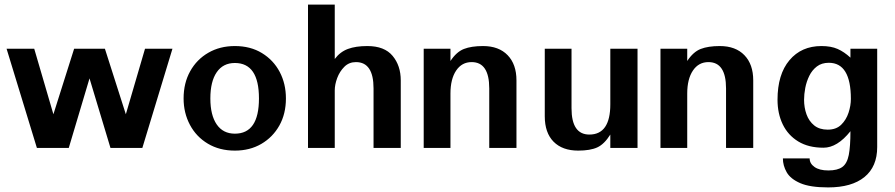

<svg xmlns="http://www.w3.org/2000/svg" viewBox="-20 -648 3920 841"><path d="M141.6 0 8.8 -434.6H129.9L213.9 -147.5L304.7 -434.6H439.5L531.2 -147.5L615.2 -434.6H735.4L603.5 0H463.9L372.1 -304.7L281.2 0Z M1008.8 11.7Q941.4 11.7 890.6 -18.6Q839.8 -48.8 812 -101.1Q784.2 -153.3 784.2 -216.8Q784.2 -284.2 813 -335.9Q841.8 -387.7 892.6 -417Q943.4 -446.3 1008.8 -446.3Q1077.1 -446.3 1127.4 -415.5Q1177.7 -384.8 1205.1 -333Q1232.4 -281.2 1232.4 -216.8Q1232.4 -149.4 1203.6 -98.1Q1174.8 -46.9 1124.5 -17.6Q1074.2 11.7 1008.8 11.7ZM1008.8 -62.5Q1114.3 -62.5 1114.3 -216.8Q1114.3 -372.1 1008.8 -372.1Q957 -372.1 929.2 -331.5Q901.4 -291 901.4 -216.8Q901.4 -143.6 929.2 -103Q957 -62.5 1008.8 -62.5Z M1329.1 0V-627.9H1446.3V-389.6Q1469.7 -420.9 1503.9 -433.6Q1538.1 -446.3 1588.9 -446.3Q1664.1 -446.3 1699.7 -403.3Q1735.4 -360.4 1735.4 -295.9V0H1616.2V-260.7Q1616.2 -376 1539.1 -376Q1508.8 -376 1488.3 -355.5Q1467.8 -335 1457 -306.2Q1446.3 -277.3 1446.3 -252V0Z M1835.9 0V-434.6H1953.1V-380.9Q1979.5 -420.9 2012.2 -433.6Q2044.9 -446.3 2095.7 -446.3Q2165 -446.3 2203.6 -406.2Q2242.2 -366.2 2242.2 -295.9V0H2123V-260.7Q2123 -376 2045.9 -376Q2002.9 -376 1978 -338.9Q1953.1 -301.8 1953.1 -238.3V0Z M2512.7 11.7Q2443.4 11.7 2404.8 -27.3Q2366.2 -66.4 2366.2 -138.7V-434.6H2483.4V-173.8Q2483.4 -58.6 2561.5 -58.6Q2653.3 -58.6 2653.3 -191.4V-434.6H2772.5V0H2653.3V-58.6Q2627 -16.6 2596.2 -2.4Q2565.4 11.7 2512.7 11.7Z M2873 0V-434.6H2990.2V-380.9Q3016.6 -420.9 3049.3 -433.6Q3082 -446.3 3132.8 -446.3Q3202.1 -446.3 3240.7 -406.2Q3279.3 -366.2 3279.3 -295.9V0H3160.2V-260.7Q3160.2 -376 3083 -376Q3040 -376 3015.1 -338.9Q2990.2 -301.8 2990.2 -238.3V0Z M3607.4 172.9Q3528.3 172.9 3485.4 154.3Q3442.4 135.7 3425.8 106.4Q3409.2 77.1 3409.2 45.9H3526.4Q3526.4 68.4 3547.9 83.5Q3569.3 98.6 3608.4 98.6Q3648.4 98.6 3669.4 83.5Q3690.4 68.4 3697.8 30.8Q3705.1 -6.8 3705.1 -73.2Q3647.5 -1 3586.9 -1Q3521.5 -1 3476.6 -28.3Q3431.6 -55.7 3408.7 -103Q3385.7 -150.4 3385.7 -210.9Q3385.7 -322.3 3438 -384.3Q3490.2 -446.3 3578.1 -446.3Q3620.1 -446.3 3648.9 -433.6Q3677.7 -420.9 3705.1 -395.5V-434.6H3822.3V-3.9Q3822.3 82 3766.6 127.4Q3710.9 172.9 3607.4 172.9ZM3605.5 -80.1Q3642.6 -80.1 3664.6 -101.6Q3686.5 -123 3696.8 -154.3Q3707 -185.5 3707 -214.8Q3707 -373 3610.4 -373Q3579.1 -373 3558.1 -356.9Q3537.1 -340.8 3524.9 -315.9Q3512.7 -291 3507.3 -263.2Q3502 -235.4 3502 -210.9Q3502 -176.8 3512.7 -147Q3523.4 -117.2 3546.4 -98.6Q3569.3 -80.1 3605.5 -80.1Z"/></svg>

Font: Padauk Book
Style: Bold
Weight: 700
Designer: Debbi Hosken, Becca Hirsbrunner Spalinger
Foundry: SIL International
Version: Version 5.000